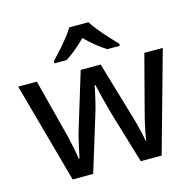

<svg xmlns="http://www.w3.org/2000/svg" viewBox="-110 -881 1017 994"><g transform="rotate(-15 398.5 -383.5)"><path d="M439 -285Q434 -306 427.5 -328.5Q421 -351 416 -372.5Q411 -394 406.5 -412.5Q402 -431 399 -443H395Q393 -431 389 -412.5Q385 -394 380 -372Q375 -350 369 -327.5Q363 -305 356 -284L269 -1H159L11 -538H111L183 -259Q191 -231 197.5 -200.5Q204 -170 209.5 -142.5Q215 -115 217 -96H221Q224 -109 228 -127.5Q232 -146 236.5 -167Q241 -188 246 -208Q251 -228 256 -243L346 -538H453L540 -243Q547 -221 554 -194.5Q561 -168 567 -142Q573 -116 575 -97H579Q581 -114 586 -140.5Q591 -167 598.5 -198.5Q606 -230 614 -259L687 -538H786L636 -1H524ZM449 -766Q462 -744 484.5 -716.5Q507 -689 531.5 -662.5Q556 -636 574 -617V-606H507Q481 -622 452.5 -645Q424 -668 397 -695Q370 -668 342.5 -645.5Q315 -623 289 -606H223V-617Q242 -637 265.5 -663Q289 -689 311 -716.5Q333 -744 346 -766Z"/></g></svg>

Font: Noto Sans Sundanese Medium
Style: Regular
Weight: 500
Version: Version 2.003